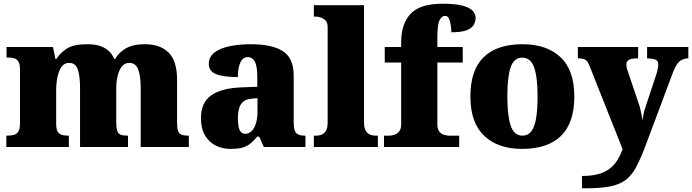

<svg xmlns="http://www.w3.org/2000/svg" viewBox="-20 -788 3709 1029"><path d="M14 0V-61H18Q41 -61 56 -65.5Q71 -70 79 -84.5Q87 -99 87 -128V-417Q87 -444 79 -457.5Q71 -471 56 -475.5Q41 -480 19 -480H15V-536H264L277 -472H282Q302 -504 338 -527.5Q374 -551 447 -551Q485 -551 513 -542.5Q541 -534 561 -516.5Q581 -499 592 -472H597Q614 -504 652.5 -527.5Q691 -551 756 -551Q839 -551 884 -506Q929 -461 929 -360V-131Q929 -101 934.5 -86Q940 -71 953 -66Q966 -61 988 -61H992V0H734V-317Q734 -381 720.5 -416Q707 -451 673 -451Q649 -451 633.5 -432Q618 -413 610.5 -381.5Q603 -350 603 -312V-131Q603 -101 608.5 -86Q614 -71 627 -66Q640 -61 662 -61H666V0H409V-317Q409 -381 397 -416Q385 -451 350 -451Q325 -451 310 -430Q295 -409 288 -375Q281 -341 281 -301V-125Q281 -98 288 -84.5Q295 -71 309 -66Q323 -61 345 -61H349V0Z M1215 10Q1172 10 1136 -8Q1100 -26 1078.5 -62.5Q1057 -99 1057 -155Q1057 -238 1112 -277Q1167 -316 1278 -320L1359 -323V-375Q1359 -412 1353.5 -435.5Q1348 -459 1336.5 -470.5Q1325 -482 1307 -482Q1291 -482 1279.5 -470Q1268 -458 1261.5 -434.5Q1255 -411 1255 -375Q1176 -375 1137.5 -391Q1099 -407 1099 -445Q1099 -483 1129.5 -506.5Q1160 -530 1211.5 -540.5Q1263 -551 1324 -551Q1439 -551 1496.5 -513.5Q1554 -476 1554 -383V-131Q1554 -104 1559.5 -89Q1565 -74 1578 -67.5Q1591 -61 1613 -61H1617V0H1394L1369 -56H1359Q1337 -30 1317.5 -15.5Q1298 -1 1274.5 4.5Q1251 10 1215 10ZM1294 -71Q1314 -71 1329 -86Q1344 -101 1352 -128Q1360 -155 1360 -191V-262L1329 -259Q1301 -257 1285 -244.5Q1269 -232 1262 -209Q1255 -186 1255 -152Q1255 -126 1259 -107.5Q1263 -89 1272 -80Q1281 -71 1294 -71Z M1662 0V-61H1673Q1692 -61 1706 -67.5Q1720 -74 1728 -89.5Q1736 -105 1736 -131V-643Q1736 -668 1723.5 -679.5Q1711 -691 1696 -695Q1681 -699 1673 -699H1662V-760H1931V-131Q1931 -105 1939 -89.5Q1947 -74 1961.5 -67.5Q1976 -61 1994 -61H2005V0Z M2038 0V-61H2067Q2076 -61 2091 -65Q2106 -69 2118 -82Q2130 -95 2130 -121V-453H2042V-536H2130V-563Q2130 -659 2180 -713.5Q2230 -768 2353 -768Q2427 -768 2465 -756Q2503 -744 2516 -727Q2529 -710 2529 -693Q2529 -673 2519 -655Q2509 -637 2481 -626Q2453 -615 2399 -615Q2399 -629 2396.5 -649.5Q2394 -670 2387 -686.5Q2380 -703 2366 -703Q2347 -703 2335.5 -679.5Q2324 -656 2324 -588V-536H2460V-453H2324V-121Q2324 -95 2335 -82Q2346 -69 2361 -65Q2376 -61 2387 -61H2441V0Z M2778 10Q2649 10 2575 -60Q2501 -130 2501 -271Q2501 -412 2572 -481.5Q2643 -551 2781 -551Q2910 -551 2984 -481.5Q3058 -412 3058 -271Q3058 -130 2987 -60Q2916 10 2778 10ZM2780 -61Q2810 -61 2828 -85Q2846 -109 2853.5 -156Q2861 -203 2861 -271Q2861 -375 2842.5 -427Q2824 -479 2779 -479Q2734 -479 2716.5 -427Q2699 -375 2699 -271Q2699 -168 2717 -114.5Q2735 -61 2780 -61Z M3099 155Q3152 155 3188.5 144.5Q3225 134 3249.5 114.5Q3274 95 3289.5 69Q3305 43 3317 12L3141 -431Q3134 -451 3126 -460Q3118 -469 3107.5 -472Q3097 -475 3082 -475H3077V-536H3400V-475H3395Q3363 -475 3350 -467Q3337 -459 3337 -442Q3337 -432 3340 -421Q3343 -410 3347 -399L3400 -242Q3407 -223 3411.5 -204.5Q3416 -186 3419 -170Q3422 -154 3423 -142Q3426 -164 3429.5 -180Q3433 -196 3437 -207L3497 -388Q3500 -396 3504 -414Q3508 -432 3508 -442Q3508 -461 3495 -467.5Q3482 -474 3453 -475H3448V-536H3669V-475H3665Q3647 -474 3633 -466.5Q3619 -459 3608.5 -444Q3598 -429 3589 -406L3438 -3Q3413 63 3390 106.5Q3367 150 3335 175Q3303 200 3252.5 210.5Q3202 221 3122 221H3099Z"/></svg>

Font: Noto Rashi Hebrew Black
Style: Regular
Weight: 900
Version: Version 1.006